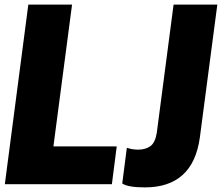

<svg xmlns="http://www.w3.org/2000/svg" viewBox="-20 -800 964 834"><path d="M609 14Q536 14 511 -3L531 -158Q555 -150 580 -150Q612 -150 633 -165Q654 -180 661 -223L734 -780H924L848 -202Q818 14 609 14ZM466 0H1L103 -780H293L212 -164H487Z"/></svg>

Font: Tanohe Sans ExtraBold
Style: Italic
Weight: 800
Designer: Village Type and Design LLC & Cristiano Sobral
Foundry: Cooper Hewitt Smithsonian Design Museum
Version: Version 1.00;September 29, 2021;FontCreator 13.0.0.2655 64-b